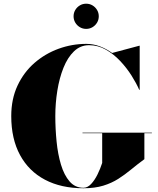

<svg xmlns="http://www.w3.org/2000/svg" viewBox="-20 -994 840 1024"><path d="M372.4 -907.1Q372.4 -925.6 381.5 -940.8Q390.6 -956.1 405.9 -965.2Q421.1 -974.3 439.6 -974.3Q458.1 -974.3 473.3 -965.2Q488.6 -956.1 497.7 -940.8Q506.8 -925.6 506.8 -907.1Q506.8 -888.6 497.7 -873.4Q488.6 -858.1 473.3 -849Q458.1 -839.9 439.6 -839.9Q421.1 -839.9 405.9 -849Q390.6 -858.1 381.5 -873.4Q372.4 -888.6 372.4 -907.1ZM420 -286.5H790V-283.5H750V-145Q712.5 -117.5 679.5 -90.2Q646.5 -63 611 -40.2Q575.5 -17.5 530.8 -3.8Q486 10 425 10Q306 10 219.8 -35.5Q133.5 -81 86.8 -167.2Q40 -253.5 40 -375Q40 -466 73.5 -537.5Q107 -609 164 -658.5Q221 -708 292.5 -734Q364 -760 440 -760Q477.5 -760 512.2 -747Q547 -734 578 -711.5L722.5 -750H725V-515H722.5Q707.5 -549.5 681.8 -590.5Q656 -631.5 621.2 -668.5Q586.5 -705.5 544.5 -729.2Q502.5 -753 455 -753Q408.5 -753 374.5 -720.2Q340.5 -687.5 318.5 -632.5Q296.5 -577.5 285.8 -510.5Q275 -443.5 275 -375Q275 -307 281.8 -239.2Q288.5 -171.5 305.2 -115.8Q322 -60 351.2 -26.2Q380.5 7.5 425 7.5Q447 7.5 466 -12.8Q485 -33 500 -63.5Q515 -94 525 -125V-283.5H420Z"/></svg>

Font: Bodoni* 72pt Fatface
Style: Regular
Weight: 900
Version: Version 2.3